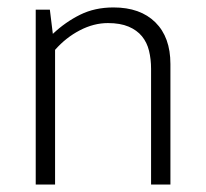

<svg xmlns="http://www.w3.org/2000/svg" viewBox="-20 -496 554 516"><path d="M128 0H76V-470H114L122 -405Q156 -437 195.5 -456.5Q235 -476 285 -476Q357 -476 397.5 -436Q438 -396 438 -324V0H386V-311Q386 -337 380.5 -359.5Q375 -382 361.5 -398.5Q348 -415 325.5 -424.5Q303 -434 270 -434Q232 -434 194.5 -414.5Q157 -395 128 -362Z"/></svg>

Font: Mukta Vaani ExtraLight
Style: Regular
Weight: 275
Designer: Noopur Datye, Girish Dalvi, Yashodeep Gholap, Pallavi Karambelkar
Foundry: Ek Type
Version: Version 2.538;PS 1.000;hotconv 16.6.51;makeotf.lib2.5.65220;